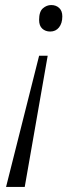

<svg xmlns="http://www.w3.org/2000/svg" viewBox="-20 -562 318 761"><path d="M179 -437Q160 -437 147.5 -448.5Q135 -460 135 -483Q135 -516 150 -529Q165 -542 183 -542Q202 -542 214.5 -530.5Q227 -519 227 -497Q227 -470 214 -453.5Q201 -437 179 -437ZM4 179 135 -341H169L78 179Z"/></svg>

Font: Noto Serif SemiCondensed Light
Style: Italic
Weight: 300
Width: 4
Italic angle: -12°
Designer: Monotype Design Team
Foundry: Monotype Imaging Inc.
Version: Version 2.013; ttfautohint (v1.8.4.7-5d5b)